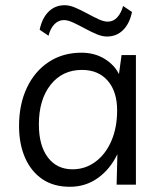

<svg xmlns="http://www.w3.org/2000/svg" viewBox="-20 -708 616 736"><path d="M501 -497V0H427L430 -117Q402 -59 355 -25.5Q308 8 248 8Q185 8 142 -21.5Q99 -51 76 -103.5Q53 -156 53 -225Q53 -308 83 -371.5Q113 -435 167 -470.5Q221 -506 292 -506Q342 -506 380 -483Q418 -460 436 -424L446 -497ZM294 -440Q219 -440 174 -383Q129 -326 129 -231Q129 -150 163.5 -104.5Q198 -59 258 -59Q307 -59 346 -88Q385 -117 407 -168Q429 -219 429 -285Q429 -357 393 -398.5Q357 -440 294 -440ZM390 -568Q371 -568 349 -577.5Q327 -587 304 -599.5Q281 -612 260.5 -621.5Q240 -631 225 -631Q204 -631 188.5 -615Q173 -599 166 -571L132 -594Q141 -638 166 -663Q191 -688 228 -688Q247 -688 269 -678.5Q291 -669 314 -656.5Q337 -644 357.5 -634.5Q378 -625 393 -625Q414 -625 429 -641Q444 -657 452 -685L486 -662Q477 -618 452 -593Q427 -568 390 -568Z"/></svg>

Font: LivvicRegular
Style: Regular
Weight: 400
Designer: Jacques Le Bailly, Baron von Fonthausen
Version: Version 1.001; ttfautohint (v1.8.2)